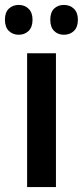

<svg xmlns="http://www.w3.org/2000/svg" viewBox="-45 -759 336 779"><path d="M182 0H65V-543H182ZM-25 -679Q-25 -709 -9 -724Q7 -739 31 -739Q55 -739 71 -723.5Q87 -708 87 -679Q87 -649 71 -633.5Q55 -618 31 -618Q7 -618 -9 -633.5Q-25 -649 -25 -679ZM159 -679Q159 -709 174.5 -724Q190 -739 214 -739Q239 -739 255 -723.5Q271 -708 271 -679Q271 -649 255 -633.5Q239 -618 214 -618Q190 -618 174.5 -633.5Q159 -649 159 -679Z"/></svg>

Font: Noto Sans Myanmar UI Condensed SemiBold
Style: Regular
Weight: 600
Width: 3
Designer: Monotype Design Team
Foundry: Monotype Imaging Inc.
Version: Version 2.103; ttfautohint (v1.8.4.7-5d5b)